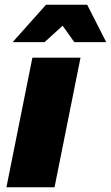

<svg xmlns="http://www.w3.org/2000/svg" viewBox="-20 -786 466 806"><path d="M318 -544 209 0H7L116 -544ZM426 -609H292L243 -678L167 -609H33L173 -766H346Z"/></svg>

Font: Gontserrat ExtraBold
Style: Italic
Weight: 800
Italic angle: -11.3°
Designer: Julieta Ulanovsky
Foundry: Julieta Ulanovsky
Version: Version 6.001